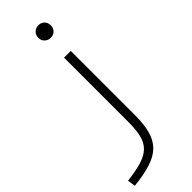

<svg xmlns="http://www.w3.org/2000/svg" viewBox="-398 -763 1010 1010"><g transform="rotate(-45 107.5 -258.0)"><path d="M-89 176Q-22 168 20.5 155Q63 142 87.5 118Q112 94 121.5 55.5Q131 17 131 -41V-520H181V-41Q181 27 168 73.5Q155 120 125.5 149.5Q96 179 45 195.5Q-6 212 -82 220ZM156 -643Q136 -643 122.5 -656Q109 -669 109 -689Q109 -710 122.5 -723Q136 -736 156 -736Q176 -736 189 -723Q202 -710 202 -689Q202 -669 189 -656Q176 -643 156 -643Z"/></g></svg>

Font: M PLUS 2 Light
Style: Regular
Weight: 300
Designer: Coji Morishita
Foundry: UNDERFOREST DESIGN
Version: Version 1.001